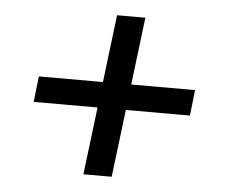

<svg xmlns="http://www.w3.org/2000/svg" viewBox="-42 -592 699 595"><g transform="rotate(5 307.0 -295.0)"><path d="M238 -45 299 -545H387L326 -45ZM65 -255 74 -335H560L551 -255Z"/></g></svg>

Font: Inclusive Sans
Style: Italic
Weight: 400
Italic angle: -7°
Designer: Olivia King
Foundry: Olivia King
Version: Version 2.004